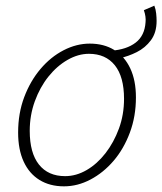

<svg xmlns="http://www.w3.org/2000/svg" viewBox="-20 -646 573 678"><path d="M404 -441 373 -467Q427 -471 459 -495.5Q491 -520 494 -568Q495 -577 493.5 -588Q492 -599 488 -610L525 -626Q530 -613 531.5 -598.5Q533 -584 533 -572Q533 -531 513 -504Q493 -477 463 -462Q433 -447 404 -441ZM206 12Q156 12 119.5 -10.5Q83 -33 63.5 -75.5Q44 -118 44 -178Q44 -246 65.5 -303Q87 -360 123 -402.5Q159 -445 204.5 -468.5Q250 -492 297 -492Q347 -492 383.5 -469.5Q420 -447 440 -404.5Q460 -362 460 -302Q460 -235 438.5 -177.5Q417 -120 381 -78Q345 -36 299.5 -12Q254 12 206 12ZM210 -24Q249 -24 286 -45.5Q323 -67 352.5 -105Q382 -143 400 -192Q418 -241 418 -297Q418 -375 385.5 -415.5Q353 -456 294 -456Q256 -456 218.5 -434.5Q181 -413 151 -375.5Q121 -338 103 -288.5Q85 -239 85 -184Q85 -106 117.5 -65Q150 -24 210 -24Z"/></svg>

Font: Source Sans 3 ExtraLight Light
Style: Italic
Weight: 300
Italic angle: -11°
Version: Version 3.052;hotconv 1.1.0;makeotfexe 2.6.0